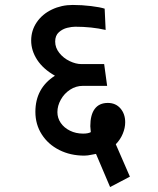

<svg xmlns="http://www.w3.org/2000/svg" viewBox="-20 -641 640 776"><path d="M352 -16Q334 -12 321 -12Q264.5 -12 219.5 -34.8Q174.5 -57.5 148.8 -97.8Q123 -138 123 -189Q123 -284.5 202 -335Q154.5 -362 130.2 -399.2Q106 -436.5 106 -477Q106 -518 128.5 -551Q151 -584 189.8 -602.5Q228.5 -621 274 -621Q311 -621 347.8 -616.5Q384.5 -612 403 -606L407 -520Q350.5 -533 284 -533Q270 -533 251.5 -528.5Q233 -524 218 -510.8Q203 -497.5 203 -473Q203 -448 219.8 -427Q236.5 -406 261.5 -394Q286.5 -382 309 -382H401L413 -294H315Q287 -294 263.2 -278.5Q239.5 -263 225.8 -238.2Q212 -213.5 212 -188Q212 -164 225.5 -144.2Q239 -124.5 262.8 -112.8Q286.5 -101 316 -101Q336.5 -101 347 -107L345 -131Q345 -177 363 -201Q381 -225 416 -225Q447.5 -225 466.8 -202.8Q486 -180.5 486 -147Q486 -124 476.2 -100.5Q466.5 -77 448 -58L505 73L425 115L368 -19Q360 -18 352 -16Z"/></svg>

Font: JuliaMono
Style: Bold
Weight: 700
Monospace: yes
Designer: cormullion
Foundry: corm
Version: Version 0.055; ttfautohint (v1.8.4)